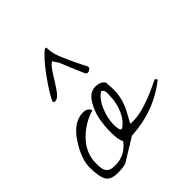

<svg xmlns="http://www.w3.org/2000/svg" viewBox="-154 -633 730 730"><g transform="rotate(-45 211.0 -267.5)"><path d="M274.4 -276.4 276.4 -239.3Q276.4 -218.8 273.9 -207.5Q271.5 -196.3 270.5 -190.4Q269.5 -184.6 265.6 -175.3Q261.7 -166 260.7 -162.1Q259.8 -158.2 253.9 -147.5Q248 -136.7 246.6 -133.8Q245.1 -130.9 237.8 -117.7Q230.5 -104.5 228.5 -100.6H248Q304.7 -100.6 414.1 -155.3L421.9 -146.5Q328.1 -71.3 201.2 -64.5L115.2 -11.7Q103.5 -2 64 -2Q24.4 -2 13.2 -23.9Q2 -45.9 2 -92.8Q2 -139.6 41.5 -199.2Q81.1 -258.8 132.8 -258.8Q156.2 -258.8 163.1 -239.3Q108.4 -222.7 69.3 -181.6Q30.3 -140.6 30.3 -86.9Q30.3 -68.4 32.2 -57.6Q34.2 -46.9 43 -38.1Q51.8 -29.3 77.1 -29.3Q129.9 -29.3 163.1 -73.2Q153.3 -89.8 153.3 -127.4Q153.3 -165 159.7 -198.7Q166 -232.4 185.5 -263.7Q205.1 -294.9 234.4 -294.9Q263.7 -294.9 274.4 -276.4ZM249 -230.5 250 -243.2Q250 -262.7 238.3 -266.6Q212.9 -252 197.3 -213.9Q181.6 -175.8 181.6 -143.6Q181.6 -111.3 191.4 -109.4Q218.8 -125 233.9 -160.2Q249 -195.3 249 -228.5ZM202.1 -533.2Q203.1 -532.2 205.1 -532.2H208Q208 -502 220.2 -472.7Q232.4 -443.4 243.2 -420.9L259.8 -386.7Q268.6 -371.1 268.6 -369.1V-368.2L269.5 -366.2Q269.5 -361.3 264.2 -356.9Q258.8 -352.5 252.4 -352.5Q246.1 -352.5 243.2 -358.4Q233.4 -377.9 202.1 -456.1L186.5 -479.5Q171.9 -470.7 153.8 -440.9Q135.7 -411.1 119.1 -387.2Q102.5 -363.3 87.9 -363.3Q82 -363.3 79.1 -369.1Q90.8 -397.5 131.8 -454.6Q172.9 -511.7 202.1 -533.2Z"/></g></svg>

Font: Dawning of a New Day
Style: Regular
Weight: 400
Designer: Kimberly Geswein
Foundry: Kimberly Geswein
Version: Version 1.002 2010